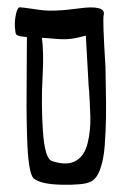

<svg xmlns="http://www.w3.org/2000/svg" viewBox="-20 -752 334 528"><path d="M223 -530 216 -654Q191 -647 173 -645Q155 -643 128.5 -645.5Q102 -648 95 -648Q101 -610 97 -538.5Q93 -467 98 -391.5Q103 -316 123 -309Q145 -302 161.5 -302.5Q178 -303 190 -310.5Q202 -318 209.5 -330Q217 -342 221 -358.5Q225 -375 227 -393Q229 -411 228.5 -430Q228 -449 227 -467.5Q226 -486 225 -502Q223 -522 223 -530ZM73 -261Q65 -268 60.5 -296.5Q56 -325 54.5 -374.5Q53 -424 53 -462.5Q53 -501 53.5 -564.5Q54 -628 54 -650L38 -652Q27 -654 24.5 -657.5Q22 -661 21 -677Q20 -696 24 -713.5Q28 -731 34 -732Q41 -732 88 -725Q125 -719 198 -729Q233 -734 251 -729.5Q269 -725 265 -710Q262 -697 270 -569Q270 -554 271 -510Q272 -466 271.5 -429.5Q271 -393 268 -352Q265 -311 254.5 -284Q244 -257 226 -251Q208 -243 150.5 -244Q93 -245 73 -261Z"/></svg>

Font: Amit
Style: Regular
Weight: 400
Version: Version 1.1